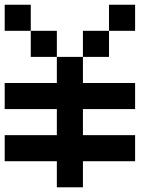

<svg xmlns="http://www.w3.org/2000/svg" viewBox="-20 -798 707 818"><path d="M111.1 -666.7H0V-777.8H111.1ZM222.2 -444.4V-555.6H333.3V-444.4H555.6V-333.3H333.3V-222.2H555.6V-111.1H333.3V0H222.2V-111.1H0V-222.2H222.2V-333.3H0V-444.4ZM555.6 -666.7H444.4V-777.8H555.6ZM444.4 -555.6H333.3V-666.7H444.4ZM222.2 -555.6H111.1V-666.7H222.2Z"/></svg>

Font: Pixeloid Mono
Style: Regular
Weight: 400
Monospace: yes
Designer: GGBotNet
Foundry: GGBotNet
Version: 0.5